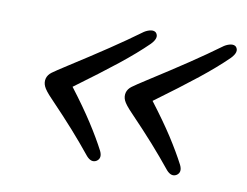

<svg xmlns="http://www.w3.org/2000/svg" viewBox="-48 -464 586 455"><g transform="rotate(10 245.0 -236.5)"><path d="M56 -245.5Q58.5 -254.5 67.2 -261Q76 -267.5 101 -283.5Q153.5 -317 192 -342.8Q230.5 -368.5 266 -394.5Q274 -399.5 281.8 -400.8Q289.5 -402 294 -398Q304 -387 287 -369.5Q260 -343 221 -312Q182 -281 122 -237Q154.5 -194.5 176.2 -160.8Q198 -127 212.5 -99Q220.5 -82.5 209 -74.5Q197 -67 184.5 -81Q161 -110 137 -137Q113 -164 78 -200.5Q62 -217 57.8 -226.5Q53.5 -236 56 -245.5ZM248.5 -245.5Q251 -254.5 259.8 -261Q268.5 -267.5 293.5 -283.5Q346 -317 384.5 -342.8Q423 -368.5 458.5 -394.5Q466.5 -399.5 474.2 -400.8Q482 -402 486.5 -398Q496.5 -387 479.5 -369.5Q452.5 -343 413.5 -312Q374.5 -281 314.5 -237Q347 -194.5 368.8 -160.8Q390.5 -127 405 -99Q413 -82.5 401.5 -74.5Q389.5 -67 377 -81Q353.5 -110 329.5 -137Q305.5 -164 270.5 -200.5Q254.5 -217 250.2 -226.5Q246 -236 248.5 -245.5Z"/></g></svg>

Font: Fraunces 72pt SuperSoft Light
Style: Italic
Weight: 300
Italic angle: -16°
Version: Version 1.000;[b76b70a41]